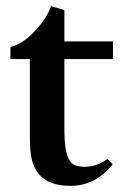

<svg xmlns="http://www.w3.org/2000/svg" viewBox="-20 -587 416 619"><path d="M206.5 12.2Q137.7 12.2 105.5 -25.4Q89.8 -44.9 83 -70.6Q76.2 -96.2 76.2 -146.5V-396.5H13.7V-435.5Q53.2 -445.3 91.8 -486.1Q130.4 -526.9 144.5 -566.9L187.5 -554.7V-453.6H344.2V-396.5H187.5V-182.1Q187.5 -133.8 190.9 -111.8Q194.3 -89.8 201.7 -74.2Q212.9 -49.3 251.5 -49.3Q293.9 -49.3 326.2 -74.7L343.3 -57.6Q288.6 12.2 206.5 12.2Z"/></svg>

Font: Elstob 6pt SemiBold
Style: Regular
Weight: 600
Designer: Peter S. Baker
Version: Version 1.015